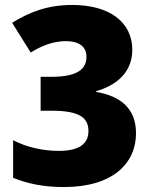

<svg xmlns="http://www.w3.org/2000/svg" viewBox="-20 -744 612 775"><path d="M238 11C438 11 529 -87 529 -206C529 -305 468 -356 368 -373V-376C449 -399 514 -451 514 -543C514 -656 420 -724 272 -724C170 -724 97 -694 29 -652L104 -532C146 -558 193 -578 246 -578C297 -578 329 -557 329 -515C329 -467 295 -434 189 -434H144V-297H190C305 -297 337 -266 337 -215C337 -164 300 -135 218 -135C154 -135 89 -149 33 -178V-26C92 -3 153 11 238 11Z"/></svg>

Font: Noto Sans Tamil Black
Style: Regular
Weight: 900
Designer: Jelle Bosma - Monotype Design Team
Foundry: Monotype Imaging Inc.
Version: Version 2.004